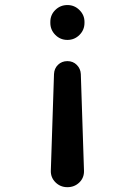

<svg xmlns="http://www.w3.org/2000/svg" viewBox="-20 -530 540 769"><path d="M181.6 -438.5V-442.4Q181.6 -470.7 201.7 -490.2Q221.7 -509.8 250 -509.8Q278.3 -509.8 298.3 -489.7Q318.4 -469.7 318.4 -442.4V-438.5Q318.4 -410.2 298.3 -390.1Q278.3 -370.1 250 -370.1Q221.7 -370.1 201.7 -390.1Q181.6 -410.2 181.6 -438.5ZM303.7 -233.4 316.4 153.3Q317.4 181.6 297.9 200.7Q278.3 219.7 250 219.7Q221.7 219.7 202.1 200.2Q182.6 180.7 183.6 153.3L196.3 -233.4Q197.3 -255.9 212.4 -270.5Q227.5 -285.2 250 -285.2Q272.5 -285.2 287.6 -270Q302.7 -254.9 303.7 -233.4Z"/></svg>

Font: Rounded-X Mgen+ 2m medium
Style: Regular
Weight: 500
Designer: [Source Han Sans]
Ryoko NISHIZUKA  (kana & ideographs); Paul D. Hunt (Latin, Greek & Cyrillic); Wenlong ZHANG  (bopomofo
Version: Version 1.059.20150602